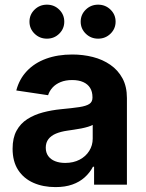

<svg xmlns="http://www.w3.org/2000/svg" viewBox="-20 -780 618 811"><path d="M214.4 10.3Q162.1 10.3 121.1 -7.8Q80.1 -25.9 56.6 -62Q33.2 -98.1 33.2 -151.9Q33.2 -197.3 49.8 -227.8Q66.4 -258.3 95.5 -276.9Q124.5 -295.4 161.4 -305.2Q198.2 -314.9 238.3 -318.8Q285.6 -323.2 314.7 -327.6Q343.8 -332 357.2 -340.8Q370.6 -349.6 370.6 -367.2V-369.6Q370.6 -392.6 360.6 -408.7Q350.6 -424.8 331.5 -433.3Q312.5 -441.9 284.7 -441.9Q256.8 -441.9 236.1 -433.3Q215.3 -424.8 202.1 -410.4Q189 -396 183.1 -377.9L48.8 -397.9Q61.5 -446.3 93.8 -480.2Q126 -514.2 174.8 -532Q223.6 -549.8 285.6 -549.8Q330.6 -549.8 372.1 -539.3Q413.6 -528.8 446 -506.3Q478.5 -483.9 497.3 -449.2Q516.1 -414.6 516.1 -365.7V0H377.4V-75.7H372.6Q359.4 -50.3 337.6 -30.8Q315.9 -11.2 285.4 -0.5Q254.9 10.3 214.4 10.3ZM255.4 -91.8Q290 -91.8 316.2 -105.5Q342.3 -119.1 356.9 -142.6Q371.6 -166 371.6 -194.3V-252.4Q364.7 -248.5 352.1 -244.6Q339.4 -240.7 323.5 -237.5Q307.6 -234.4 292 -232.2Q276.4 -230 263.7 -228Q236.8 -224.1 216.3 -215.6Q195.8 -207 184.6 -192.4Q173.3 -177.7 173.3 -156.2Q173.3 -135.3 183.8 -120.8Q194.3 -106.4 212.9 -99.1Q231.4 -91.8 255.4 -91.8ZM394.5 -616.7Q363.8 -616.7 342.3 -637.7Q320.8 -658.7 320.8 -688.5Q320.8 -718.3 342.3 -739.3Q363.8 -760.3 394.5 -760.3Q425.3 -760.3 446.8 -739.3Q468.3 -718.3 468.3 -688.5Q468.3 -658.7 446.8 -637.7Q425.3 -616.7 394.5 -616.7ZM178.2 -616.7Q147.5 -616.7 126 -637.7Q104.5 -658.7 104.5 -688.5Q104.5 -718.3 126 -739.3Q147.5 -760.3 178.2 -760.3Q209 -760.3 230.2 -739.3Q251.5 -718.3 251.5 -688.5Q251.5 -658.7 230.2 -637.7Q209 -616.7 178.2 -616.7Z"/></svg>

Font: Inter 16pt
Style: Bold
Weight: 700
Version: Version 4.001;git-66647c0bb